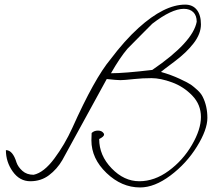

<svg xmlns="http://www.w3.org/2000/svg" viewBox="-20 -824 959 844"><path d="M381.8 -207Q381.8 -207 382.8 -239.3Q393.6 -250 410.6 -250Q427.7 -250 435.5 -238.3Q437.5 -235.4 437.5 -232.4Q437.5 -223.6 416 -212.9Q416 -140.6 470.7 -84Q525.4 -27.3 592.3 -27.3Q659.2 -27.3 721.7 -73.2Q784.2 -119.1 823.7 -187Q863.3 -254.9 863.3 -309.6Q863.3 -364.3 825.2 -403.8Q787.1 -443.4 736.3 -461.9Q685.5 -480.5 646 -480.5Q606.4 -480.5 570.3 -476.6Q525.4 -471.7 509.3 -471.7Q493.2 -471.7 449.2 -476.6L253.9 -120.1Q230.5 -80.1 195.3 -53.7Q160.2 -27.3 113.3 -27.3Q66.4 -27.3 36.1 -69.8Q5.9 -112.3 5.9 -164.1Q36.1 -164.1 52.7 -109.4Q59.6 -89.8 78.6 -72.8Q97.7 -55.7 127.9 -55.7Q172.9 -65.4 218.8 -127Q264.6 -188.5 297.9 -261.7Q395.5 -479.5 465.8 -563.5Q528.3 -646.5 588.9 -701.2Q702.1 -803.7 793.9 -803.7Q827.1 -803.7 845.2 -780.8Q863.3 -757.8 863.3 -716.8Q863.3 -675.8 831.5 -634.3Q799.8 -592.8 746.1 -552.7Q692.4 -512.7 687.5 -507.8Q732.4 -495.1 770 -477.5Q807.6 -460 819.3 -451.7Q831.1 -443.4 847.2 -428.7Q863.3 -414.1 871.1 -398.4Q891.6 -357.4 891.6 -305.7Q891.6 -253.9 845.7 -179.7Q799.8 -105.5 729.5 -52.7Q659.2 0 595.7 0Q514.6 0 448.2 -63.5Q381.8 -127 381.8 -207ZM788.1 -785.2Q734.4 -785.2 649.4 -719.7L617.2 -687.5Q593.8 -664.1 568.4 -638.2Q543 -612.3 540 -609.4Q506.8 -570.3 467.8 -502Q526.4 -502 649.4 -516.6Q828.1 -638.7 844.7 -728.5Q844.7 -755.9 829.6 -770.5Q814.5 -785.2 788.1 -785.2Z"/></svg>

Font: Dawning of a New Day
Style: Regular
Weight: 400
Designer: Kimberly Geswein
Foundry: Kimberly Geswein
Version: Version 1.002 2010